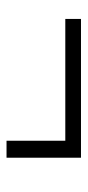

<svg xmlns="http://www.w3.org/2000/svg" viewBox="140 -561 268 588"><g transform="rotate(90 274.0 -267.0)"><path d="M463 -381V-153H411V-333H38V-381Z"/></g></svg>

Font: TypoPRO Montserrat Alternates
Style: Regular
Weight: 300
Designer: Julieta Ulanovsky
Foundry: Julieta Ulanovsky
Version: Version 6.001